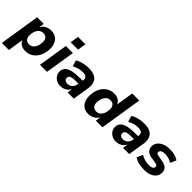

<svg xmlns="http://www.w3.org/2000/svg" viewBox="124 -1781 3010 3010"><g transform="rotate(45 1629.5 -276.0)"><path d="M-3 180 104 -496H250L236 -407H234Q254 -440 281 -462.5Q308 -485 341 -495.5Q374 -506 411 -506Q473 -506 516 -477Q559 -448 580.5 -395.5Q602 -343 598 -274Q594 -192 562 -128Q530 -64 474.5 -26.5Q419 11 343 11Q287 11 247.5 -14.5Q208 -40 191 -86H195L153 180ZM313 -106Q352 -106 380 -127Q408 -148 424.5 -186Q441 -224 443 -272Q447 -328 422.5 -359Q398 -390 350 -390Q311 -390 282.5 -369Q254 -348 237.5 -310.5Q221 -273 219 -225Q215 -169 240 -137.5Q265 -106 313 -106Z M753 -591 775 -732H939L916 -591ZM662 0 741 -496H897L818 0Z M1124 11Q1073 11 1033.5 -11Q994 -33 972.5 -69.5Q951 -106 953 -150Q956 -201 988 -233Q1020 -265 1084.5 -281Q1149 -297 1248 -297H1325L1313 -218H1250Q1200 -218 1168 -212.5Q1136 -207 1120.5 -194Q1105 -181 1104 -156Q1102 -126 1122.5 -109.5Q1143 -93 1176 -93Q1206 -93 1231 -106Q1256 -119 1273 -142.5Q1290 -166 1295 -198L1313 -309Q1320 -352 1296.5 -373.5Q1273 -395 1219 -395Q1177 -395 1132.5 -383.5Q1088 -372 1042 -346L1012 -448Q1043 -466 1081 -479.5Q1119 -493 1161.5 -499.5Q1204 -506 1247 -506Q1331 -506 1380.5 -477.5Q1430 -449 1448.5 -397Q1467 -345 1456 -275L1412 0H1275L1290 -100H1294Q1278 -63 1252 -38.5Q1226 -14 1193.5 -1.5Q1161 11 1124 11Z M1740 11Q1677 11 1634 -18.5Q1591 -48 1570 -101Q1549 -154 1553 -222Q1557 -305 1589 -369Q1621 -433 1676.5 -469.5Q1732 -506 1807 -506Q1863 -506 1902.5 -481Q1942 -456 1959 -410L1956 -411L2003 -705H2159L2047 0H1901L1915 -89H1916Q1897 -57 1870 -34.5Q1843 -12 1810 -0.5Q1777 11 1740 11ZM1801 -106Q1841 -106 1869 -127Q1897 -148 1913.5 -186Q1930 -224 1932 -272Q1935 -328 1910.5 -359Q1886 -390 1838 -390Q1800 -390 1771.5 -369Q1743 -348 1726.5 -310.5Q1710 -273 1708 -224Q1704 -169 1729 -137.5Q1754 -106 1801 -106Z M2353 11Q2302 11 2262.5 -11Q2223 -33 2201.5 -69.5Q2180 -106 2182 -150Q2185 -201 2217 -233Q2249 -265 2313.5 -281Q2378 -297 2477 -297H2554L2542 -218H2479Q2429 -218 2397 -212.5Q2365 -207 2349.5 -194Q2334 -181 2333 -156Q2331 -126 2351.5 -109.5Q2372 -93 2405 -93Q2435 -93 2460 -106Q2485 -119 2502 -142.5Q2519 -166 2524 -198L2542 -309Q2549 -352 2525.5 -373.5Q2502 -395 2448 -395Q2406 -395 2361.5 -383.5Q2317 -372 2271 -346L2241 -448Q2272 -466 2310 -479.5Q2348 -493 2390.5 -499.5Q2433 -506 2476 -506Q2560 -506 2609.5 -477.5Q2659 -449 2677.5 -397Q2696 -345 2685 -275L2641 0H2504L2519 -100H2523Q2507 -63 2481 -38.5Q2455 -14 2422.5 -1.5Q2390 11 2353 11Z M2980 11Q2913 11 2855.5 -3.5Q2798 -18 2759 -46L2803 -145Q2827 -129 2857 -118Q2887 -107 2918.5 -101Q2950 -95 2979 -95Q3026 -95 3050.5 -109.5Q3075 -124 3076 -148Q3077 -165 3065.5 -176Q3054 -187 3027 -192L2928 -208Q2863 -218 2831.5 -253.5Q2800 -289 2803 -342Q2805 -387 2833 -424Q2861 -461 2914.5 -483.5Q2968 -506 3046 -506Q3081 -506 3115.5 -500Q3150 -494 3181 -482.5Q3212 -471 3235 -453L3191 -355Q3160 -378 3119 -389Q3078 -400 3038 -400Q2990 -400 2965.5 -385Q2941 -370 2940 -346Q2939 -330 2949.5 -319.5Q2960 -309 2984 -305L3080 -288Q3151 -276 3183.5 -242Q3216 -208 3213 -152Q3210 -101 3180.5 -64.5Q3151 -28 3099.5 -8.5Q3048 11 2980 11Z"/></g></svg>

Font: Nunito Sans 10pt ExtraBold
Style: Italic
Weight: 800
Italic angle: -9°
Designer: Vernon Adams
Foundry: Vernon Adams
Version: Version 3.101;gftools[0.9.27]